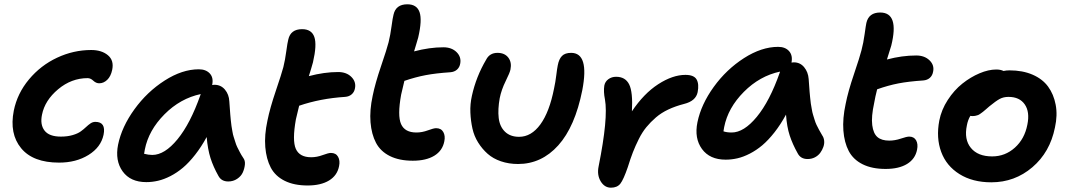

<svg xmlns="http://www.w3.org/2000/svg" viewBox="-20 -788 4967 890"><path d="M253.9 -34.2Q132.8 -34.2 77.9 -101.1Q22.9 -168 43.9 -274.9Q60.1 -355 114.3 -419.9Q168.5 -484.9 244.6 -520.5Q320.8 -556.2 402.8 -556.2Q451.2 -556.2 480.2 -532Q509.3 -507.8 500 -463.9Q493.7 -434.1 477.1 -418Q460.4 -401.9 439.9 -401.9Q425.3 -401.9 412.6 -413.8Q399.9 -425.8 386.2 -425.8Q311 -425.8 249.5 -374.3Q188 -322.8 174.8 -256.8Q165 -210.4 186.5 -182.6Q208 -154.8 262.2 -154.8Q293 -154.8 316.9 -161.9Q340.8 -168.9 354.5 -179Q368.2 -189 378.7 -199Q389.2 -209 399.7 -216.1Q410.2 -223.1 421.9 -223.1Q472.2 -223.1 460 -163.1Q447.8 -105.5 390.4 -69.8Q333 -34.2 253.9 -34.2Z M658.2 56.2Q584.5 56.2 548.6 6.6Q512.7 -43 527.3 -117.2Q544.4 -200.2 603 -281.2Q661.6 -362.3 743.2 -414.6Q824.7 -466.8 901.4 -466.8Q934.6 -466.8 952.6 -447.3Q970.7 -427.7 963.4 -394Q967.3 -395 974.1 -395Q1003.9 -395 1022.7 -372.6Q1041.5 -350.1 1043 -317.9Q1043.5 -312.5 1045.2 -287.6Q1046.9 -262.7 1047.4 -257.6Q1047.9 -252.4 1049.8 -231.4Q1051.8 -210.4 1053 -204.1Q1054.2 -197.8 1057.1 -179.9Q1060.1 -162.1 1063 -154.1Q1065.9 -146 1070.3 -131.1Q1074.7 -116.2 1079.8 -106Q1085 -95.7 1091.8 -82.5Q1098.6 -69.3 1106.9 -57.1Q1117.2 -43.9 1115.2 -25.1Q1113.3 -6.3 1105.5 11.2Q1097.7 28.8 1079.3 41Q1061 53.2 1038.1 53.2Q1005.9 53.2 992.2 26.9Q968.8 -14.6 955.8 -55.2Q942.9 -95.7 938 -152.8Q913.1 -106.9 884.5 -70.6Q856 -34.2 828.1 -10.7Q800.3 12.7 770.3 28.1Q740.2 43.5 712.9 49.8Q685.5 56.2 658.2 56.2ZM651.4 -95.2Q650.9 -91.8 649.7 -85.2Q648.4 -78.6 647.9 -75.2Q668.5 -69.8 686 -69.8Q743.2 -69.8 802.7 -142.3Q862.3 -214.8 909.2 -348.1Q909.2 -350.1 911.1 -352.1Q815.9 -332 742.4 -258.1Q668.9 -184.1 651.4 -95.2Z M1405.8 71.8Q1342.8 71.8 1299.3 50Q1255.9 28.3 1235.1 -11.2Q1214.4 -50.8 1209.7 -106.2Q1205.1 -161.6 1219.7 -229Q1231.4 -287.1 1258.5 -366.9Q1285.6 -446.8 1293.5 -477.1Q1301.8 -510.7 1307.1 -550.8Q1312.5 -590.8 1316.4 -605Q1327.1 -652.8 1380.4 -652.8Q1424.3 -652.8 1437 -616.7Q1449.7 -580.6 1430.7 -499Q1422.4 -468.8 1411.6 -435.1Q1483.4 -454.1 1547.4 -454.1Q1585.9 -454.1 1608.6 -431.6Q1631.3 -409.2 1625.5 -378.9Q1622.6 -361.8 1610.6 -351.1Q1598.6 -340.3 1579.6 -338.9Q1464.4 -331.5 1366.7 -297.9Q1353 -242.2 1351.6 -234.9Q1334 -136.7 1351.3 -97.9Q1368.7 -59.1 1422.4 -59.1Q1448.7 -59.1 1475.6 -69.1Q1502.4 -79.1 1513.7 -79.1Q1537.1 -79.1 1547.1 -61.3Q1557.1 -43.5 1551.8 -18.1Q1543.5 25.4 1505.4 48.6Q1467.3 71.8 1405.8 71.8Z M1893.6 -43Q1830.6 -43 1787.1 -64.7Q1743.7 -86.4 1722.9 -126Q1702.1 -165.5 1697.5 -221.2Q1692.9 -276.9 1707.5 -344.2Q1719.2 -401.9 1746.3 -481.4Q1773.4 -561 1781.2 -591.8Q1789.6 -625.5 1794.9 -665.8Q1800.3 -706.1 1804.2 -720.2Q1814.9 -768.1 1868.2 -768.1Q1912.1 -768.1 1924.8 -731.7Q1937.5 -695.3 1918.5 -613.8Q1915 -601.1 1908.4 -579.6Q1901.9 -558.1 1899.4 -549.8Q1971.2 -568.8 2035.2 -568.8Q2073.7 -568.8 2096.4 -546.4Q2119.1 -523.9 2113.3 -493.2Q2110.4 -476.1 2098.4 -465.3Q2086.4 -454.6 2067.4 -453.1Q2001 -448.7 1953.4 -439.7Q1905.8 -430.7 1854.5 -413.1Q1842.3 -364.3 1839.4 -349.1Q1821.8 -252 1839.1 -212.9Q1856.4 -173.8 1910.2 -173.8Q1936.5 -173.8 1963.4 -183.8Q1990.2 -193.8 2001.5 -193.8Q2024.9 -193.8 2034.9 -176Q2044.9 -158.2 2039.6 -132.8Q2031.2 -89.4 1993.2 -66.2Q1955.1 -43 1893.6 -43Z M2381.3 -27.8Q2338.4 -27.8 2302 -40.3Q2265.6 -52.7 2240.5 -75Q2215.3 -97.2 2196.5 -127.2Q2177.7 -157.2 2169.9 -192.4Q2162.1 -227.5 2160.4 -266.4Q2158.7 -305.2 2167.5 -344.2Q2187 -432.6 2233.4 -511.2Q2249.5 -543 2286.1 -543Q2319.3 -543 2336.2 -521Q2353 -499 2346.2 -465.8Q2343.8 -452.1 2324 -412.1Q2304.2 -372.1 2296.4 -333Q2287.1 -281.2 2291.7 -241.2Q2296.4 -201.2 2320.8 -177.5Q2345.2 -153.8 2386.2 -153.8Q2442.9 -153.8 2484.9 -211.4Q2526.9 -269 2548.3 -377.9Q2554.7 -407.2 2558.6 -439.2Q2562.5 -471.2 2565.4 -484.9Q2570.8 -514.2 2585 -528.6Q2599.1 -543 2627.4 -543Q2712.4 -543 2679.2 -370.1Q2645.5 -200.7 2567.9 -114.3Q2490.2 -27.8 2381.3 -27.8Z M2812 82Q2782.2 82 2764.4 52.5Q2746.6 22.9 2754.9 -17.1Q2799.8 -241.2 2784.2 -327.1Q2776.9 -363.3 2781.2 -391.1Q2784.7 -409.7 2800 -420.9Q2815.4 -432.1 2835.9 -432.1Q2878.9 -432.1 2896.5 -396.7Q2914.1 -361.3 2909.2 -272Q2964.4 -354.5 3031.2 -397.7Q3098.1 -440.9 3157.2 -440.9Q3196.8 -440.9 3209 -419.7Q3221.2 -398.4 3213.9 -360.8Q3205.6 -319.8 3150.9 -306.2Q3110.8 -295.9 3078.1 -280.5Q3045.4 -265.1 3020.5 -243.7Q2995.6 -222.2 2976.3 -198.7Q2957 -175.3 2941.2 -143.6Q2925.3 -111.8 2913.8 -82.3Q2902.3 -52.7 2890.1 -13.2Q2870.1 44.9 2855.5 63.5Q2840.8 82 2812 82Z M3343.8 -47.9Q3270 -47.9 3233.9 -97.4Q3197.8 -147 3212.9 -221.2Q3230 -304.2 3288.6 -385.3Q3347.2 -466.3 3428.7 -518.6Q3510.3 -570.8 3586.9 -570.8Q3620.1 -570.8 3637.7 -551Q3655.3 -531.2 3648.9 -498Q3652.8 -499 3659.7 -499Q3689 -499 3707.5 -476.6Q3726.1 -454.1 3728.5 -421.9Q3729 -416 3730.7 -391.6Q3732.4 -367.2 3732.9 -361.6Q3733.4 -356 3735.4 -335.2Q3737.3 -314.5 3738.5 -307.9Q3739.7 -301.3 3742.7 -283.7Q3745.6 -266.1 3748.3 -257.8Q3751 -249.5 3755.4 -234.6Q3759.8 -219.7 3764.9 -209.2Q3770 -198.7 3776.9 -185.8Q3783.7 -172.9 3791.5 -160.2Q3798.8 -149.9 3800.3 -135.7Q3801.8 -121.6 3796.6 -106.9Q3791.5 -92.3 3782.2 -79.6Q3772.9 -66.9 3757.6 -58.8Q3742.2 -50.8 3723.6 -50.8Q3691.4 -50.8 3677.7 -77.1Q3653.8 -119.6 3640.6 -159.9Q3627.4 -200.2 3623.5 -256.8Q3598.6 -210.9 3570.1 -174.6Q3541.5 -138.2 3513.7 -114.7Q3485.8 -91.3 3455.8 -75.9Q3425.8 -60.5 3398.4 -54.2Q3371.1 -47.9 3343.8 -47.9ZM3336.9 -199.2Q3336.4 -195.8 3335.2 -189.2Q3334 -182.6 3333.5 -179.2Q3349.1 -173.8 3371.6 -173.8Q3428.2 -173.8 3488 -246.3Q3547.9 -318.8 3594.7 -452.1Q3594.7 -452.6 3595.2 -454.1Q3595.7 -455.6 3595.7 -456.1Q3501.5 -436 3428 -362.1Q3354.5 -288.1 3336.9 -199.2Z M4085 -4.9Q4022 -4.9 3978.5 -26.6Q3935.1 -48.3 3914.3 -87.9Q3893.6 -127.4 3889.4 -183.1Q3885.3 -238.8 3899.9 -306.2Q3911.1 -363.8 3938.5 -444.3Q3965.8 -524.9 3973.1 -554.2Q3982.4 -588.9 3988 -630.4Q3993.7 -671.9 3996.1 -682.1Q4007.3 -730 4060.1 -730Q4149.4 -730 4111.3 -576.2Q4098.6 -534.2 4091.3 -512.2Q4161.1 -530.8 4227.1 -530.8Q4265.6 -530.8 4288.8 -508.3Q4312 -485.8 4305.2 -455.1Q4302.2 -438 4290.3 -427.2Q4278.3 -416.5 4259.3 -415Q4192.4 -410.6 4144.5 -401.4Q4096.7 -392.1 4045.9 -374Q4037.1 -339.8 4032.2 -311Q4018.1 -246.6 4023.2 -207.8Q4028.3 -168.9 4047.4 -152.6Q4066.4 -136.2 4102.1 -136.2Q4128.4 -136.2 4155.8 -145.5Q4183.1 -154.8 4194.3 -154.8Q4216.8 -154.8 4226.6 -137.5Q4236.3 -120.1 4231 -94.2Q4222.7 -51.3 4184.8 -28.1Q4147 -4.9 4085 -4.9Z M4575.2 57.1Q4488.3 57.1 4427.5 19Q4366.7 -19 4342.8 -84Q4318.8 -148.9 4334 -229Q4343.8 -279.3 4373.3 -324.7Q4402.8 -370.1 4440.9 -400.4Q4479 -430.7 4520.5 -448.2Q4562 -465.8 4598.1 -465.8Q4618.2 -465.8 4631.8 -459Q4645 -461.9 4659.2 -461.9Q4720.2 -461.9 4766.4 -441.9Q4812.5 -421.9 4838.4 -386.5Q4864.3 -351.1 4873.5 -302.5Q4882.8 -253.9 4870.1 -196.8Q4847.2 -82.5 4765.4 -12.7Q4683.6 57.1 4575.2 57.1ZM4461.9 -207Q4448.2 -141.6 4480.5 -102.3Q4512.7 -63 4579.1 -63Q4639.2 -63 4684.3 -103.5Q4729.5 -144 4742.2 -210Q4754.4 -269 4730.2 -304Q4706.1 -338.9 4654.8 -338.9Q4631.3 -338.9 4613.5 -329.1Q4595.7 -319.3 4565.9 -294.9Q4561 -290.5 4550.5 -281.5Q4540 -272.5 4536.6 -269.8Q4533.2 -267.1 4525.6 -261.7Q4518.1 -256.3 4513.7 -254.6Q4509.3 -252.9 4502.7 -251.5Q4496.1 -250 4488.8 -250Q4481 -250 4478 -251Q4466.3 -231.4 4461.9 -207Z"/></svg>

Font: Shantell Sans Bouncy
Style: Italic
Weight: 600
Italic angle: -11.31°
Designer: Stephen Nixon, Anya Danilova, Shantell Martin
Foundry: Arrow Type
Version: Version 1.006;[9816181b4]